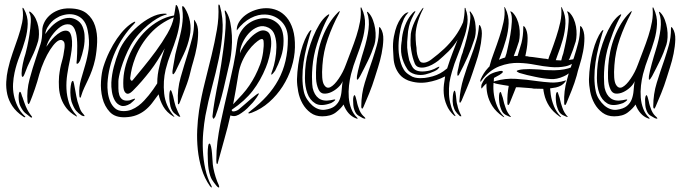

<svg xmlns="http://www.w3.org/2000/svg" viewBox="-20 -512 3003 845"><path d="M352 -359Q354 -328 348 -299.5Q342 -271 333 -247Q331 -242 326.5 -236Q322 -230 318 -232Q316 -232 317 -239Q318 -246 318 -249Q319 -260 319.5 -276.5Q320 -293 320 -310Q320 -327 318.5 -342.5Q317 -358 314 -369Q305 -401 285.5 -404.5Q266 -408 246 -394Q226 -380 208 -355Q190 -330 184 -306Q190 -315 199.5 -327.5Q209 -340 221 -351.5Q233 -363 246.5 -370.5Q260 -378 272 -377Q285 -376 290.5 -363Q296 -350 297 -331Q298 -312 295 -290Q292 -268 288 -249Q281 -218 276 -185Q271 -152 272.5 -120.5Q274 -89 283.5 -59.5Q293 -30 316 -5Q318 -2 319 0Q320 2 314 -1Q288 -16 272.5 -36Q257 -56 249 -79Q241 -102 239.5 -127Q238 -152 240 -177Q244 -213 252 -240Q260 -267 264 -301Q266 -322 261 -328.5Q256 -335 249 -336Q239 -337 226.5 -325.5Q214 -314 200.5 -293Q187 -272 174.5 -244Q162 -216 153 -185Q145 -154 133.5 -120.5Q122 -87 112 -63Q108 -54 106 -54Q104 -54 102.5 -58Q101 -62 101 -64Q97 -114 110 -163Q123 -212 140 -262Q150 -293 158 -317Q166 -341 166 -378Q166 -394 174 -411.5Q182 -429 197.5 -443.5Q213 -458 236 -467Q259 -476 288 -475Q336 -474 362 -452.5Q388 -431 398.5 -398Q409 -365 407.5 -326.5Q406 -288 399 -252Q393 -225 385 -203Q377 -181 368 -162Q359 -143 351 -126Q343 -109 338 -92Q337 -89 336 -85.5Q335 -82 333 -82Q331 -82 330 -86Q329 -90 329 -95Q327 -129 336 -160.5Q345 -192 355 -225.5Q365 -259 370 -296Q375 -333 366 -378Q357 -426 322 -442Q287 -458 242 -440Q236 -437 226 -431Q216 -425 206.5 -415Q197 -405 189 -391.5Q181 -378 179 -362Q191 -380 207 -396Q223 -412 241 -421.5Q259 -431 277.5 -433Q296 -435 314 -426Q335 -415 343 -395.5Q351 -376 352 -359ZM148 -332Q137 -294 118.5 -257Q100 -220 88 -186Q87 -184 84.5 -178.5Q82 -173 78 -174Q76 -175 75.5 -180.5Q75 -186 75 -189Q75 -205 80.5 -231.5Q86 -258 92 -275Q94 -281 99.5 -305.5Q105 -330 109.5 -359Q114 -388 115.5 -415Q117 -442 110 -454Q106 -461 110 -461Q113 -461 118 -456Q130 -445 137.5 -429Q145 -413 148.5 -395.5Q152 -378 151.5 -361Q151 -344 148 -332ZM352 -1Q350 0 344 -2Q341 -3 339 -4Q325 -13 315 -24.5Q305 -36 295 -64Q292 -74 290.5 -89.5Q289 -105 290 -120Q291 -135 293.5 -145.5Q296 -156 301 -156Q303 -156 305.5 -144.5Q308 -133 310.5 -118Q313 -103 316 -88Q319 -73 321 -66Q326 -51 331 -36Q336 -21 347 -10Q349 -8 351 -4.5Q353 -1 352 -1ZM82 1Q51 -20 34.5 -45Q18 -70 12 -97Q6 -124 7.5 -152Q9 -180 15 -207Q23 -243 35.5 -278.5Q48 -314 59.5 -347.5Q71 -381 77.5 -413Q84 -445 79 -474Q79 -478 80 -478Q82 -478 85 -473Q103 -441 102 -407Q101 -373 91 -337.5Q81 -302 66.5 -265.5Q52 -229 44 -192Q39 -169 37.5 -143.5Q36 -118 41 -93Q46 -68 57.5 -44Q69 -20 89 -1Q93 1 91 3Q89 5 86.5 3.5Q84 2 82 1ZM120 5Q117 7 112 2Q101 -6 90.5 -15Q80 -24 70 -44Q66 -51 64 -62Q62 -73 62 -83.5Q62 -94 63.5 -101Q65 -108 68 -108Q72 -107 74.5 -97Q77 -87 79 -84Q83 -73 86 -63.5Q89 -54 93 -45Q99 -31 105 -21Q111 -11 119 -1Q120 0 121 2Q122 4 120 5Z M815 -352Q807 -312 788 -272Q769 -232 752 -197Q751 -195 747.5 -190Q744 -185 742 -185Q739 -186 739 -191.5Q739 -197 739 -199Q740 -208 742.5 -220.5Q745 -233 747 -246.5Q749 -260 751.5 -272.5Q754 -285 757 -295Q766 -329 772 -353.5Q778 -378 781 -398Q784 -418 784.5 -436Q785 -454 782 -475Q781 -483 783 -485Q785 -486 788 -483Q791 -480 793 -477Q810 -450 816 -417.5Q822 -385 815 -352ZM839 -419Q852 -400 852 -369Q852 -338 846 -305.5Q840 -273 831 -243Q822 -213 818 -195Q810 -160 796 -125Q782 -90 772 -63Q771 -60 769 -56.5Q767 -53 765 -53Q763 -53 763 -57Q763 -61 763 -64Q760 -119 775 -171.5Q790 -224 807 -278Q817 -311 826 -345.5Q835 -380 834 -421Q834 -425 835 -425ZM745 -436Q684 -411 641.5 -364.5Q599 -318 576 -260Q566 -234 561 -213.5Q556 -193 553 -169Q552 -164 556 -159Q560 -154 564 -159Q582 -181 610 -215Q638 -249 666 -287Q694 -325 716.5 -364Q739 -403 745 -436ZM678 -97Q663 -76 649 -58Q635 -40 618 -26.5Q601 -13 580 -5Q559 3 532 4Q487 6 463.5 -19Q440 -44 431 -80Q422 -116 424.5 -154.5Q427 -193 435 -218Q446 -253 461.5 -284.5Q477 -316 494.5 -341.5Q512 -367 530.5 -385.5Q549 -404 567 -414Q568 -414 571.5 -416Q575 -418 575 -415Q576 -415 574 -412Q572 -409 570 -407Q518 -353 487.5 -285Q457 -217 453 -145Q452 -127 454.5 -106Q457 -85 464.5 -66.5Q472 -48 486 -35.5Q500 -23 524 -23Q543 -23 559 -29.5Q575 -36 589 -46.5Q603 -57 614.5 -69.5Q626 -82 635 -93Q655 -118 672 -145Q672 -165 674.5 -184Q677 -203 682 -222Q685 -236 687.5 -244.5Q690 -253 692.5 -260.5Q695 -268 697.5 -276.5Q700 -285 705 -299Q689 -271 673.5 -246.5Q658 -222 640.5 -199.5Q623 -177 604.5 -155.5Q586 -134 564 -112Q547 -95 536 -101Q525 -107 523 -129Q521 -163 526.5 -195Q532 -227 546 -262Q559 -294 578.5 -324Q598 -354 623.5 -378.5Q649 -403 680 -420.5Q711 -438 746 -444Q748 -455 749.5 -463Q751 -471 752 -479Q754 -490 754 -490Q756 -491 758.5 -488Q761 -485 763 -480Q775 -447 771 -414Q767 -381 756.5 -347Q746 -313 732 -277.5Q718 -242 709 -206Q697 -155 702.5 -100.5Q708 -46 745 -2Q748 2 748 2Q747 3 742 0Q713 -18 698.5 -43.5Q684 -69 678 -97ZM713 -451Q715 -449 712.5 -448Q710 -447 702 -445Q689 -441 670.5 -430Q652 -419 631.5 -402Q611 -385 591 -362.5Q571 -340 556 -314Q541 -287 530.5 -261Q520 -235 513.5 -213.5Q507 -192 504 -176.5Q501 -161 501 -155Q501 -140 501 -123.5Q501 -107 505 -94Q509 -81 519 -74Q529 -67 549 -70Q550 -70 554 -71.5Q558 -73 562 -74.5Q566 -76 569.5 -77Q573 -78 574 -78Q575 -76 572.5 -73Q570 -70 566 -66.5Q562 -63 558.5 -60Q555 -57 554 -56Q529 -41 512 -47Q495 -53 485.5 -69.5Q476 -86 472.5 -108.5Q469 -131 470 -149Q472 -184 481 -218.5Q490 -253 504 -288Q515 -315 537 -343.5Q559 -372 586.5 -396Q614 -420 644 -435.5Q674 -451 702 -452Q712 -452 713 -451ZM772 -2Q774 1 773 2Q770 2 765 0Q762 -2 749 -12Q736 -22 730 -44Q728 -52 726.5 -64.5Q725 -77 725 -88Q725 -99 726.5 -107Q728 -115 731 -115Q734 -115 737.5 -103Q741 -91 742 -88Q745 -74 747.5 -63.5Q750 -53 753 -44Q757 -33 763.5 -19Q770 -5 772 -2Z M1278 -303Q1277 -260 1263 -215.5Q1249 -171 1224 -132Q1199 -93 1164.5 -62.5Q1130 -32 1088 -16Q1075 -11 1073 -14Q1073 -17 1076.5 -19Q1080 -21 1085 -26Q1124 -56 1154 -89Q1184 -122 1205 -160.5Q1226 -199 1236.5 -244Q1247 -289 1247 -342Q1247 -389 1218.5 -417.5Q1190 -446 1149 -448Q1117 -450 1083.5 -432.5Q1050 -415 1022 -378Q1021 -397 1032 -415Q1043 -433 1061.5 -446.5Q1080 -460 1104 -468Q1128 -476 1153 -476Q1177 -476 1200 -466.5Q1223 -457 1241 -436Q1259 -415 1269 -382.5Q1279 -350 1278 -303ZM993 -247Q979 -184 963.5 -119.5Q948 -55 928 0Q926 2 923.5 7Q921 12 919 10Q918 10 916 5Q915 3 915 0Q916 -13 919 -33Q922 -53 925.5 -74Q929 -95 933 -115.5Q937 -136 940 -151Q941 -157 945 -178.5Q949 -200 953.5 -229Q958 -258 962.5 -291.5Q967 -325 970 -357Q973 -389 973.5 -415Q974 -441 970 -455Q969 -459 969 -462.5Q969 -466 970 -466Q972 -466 974 -463Q976 -460 977 -458Q988 -440 993.5 -413Q999 -386 1000.5 -356Q1002 -326 999.5 -297Q997 -268 993 -247ZM1029 -184Q1023 -146 1017.5 -115.5Q1012 -85 1006 -53Q1029 -77 1046.5 -96.5Q1064 -116 1077.5 -136Q1091 -156 1102.5 -178Q1114 -200 1125 -229Q1134 -254 1138 -283Q1142 -312 1140 -330Q1140 -336 1136.5 -339Q1133 -342 1124 -338Q1115 -333 1101 -320.5Q1087 -308 1072.5 -288.5Q1058 -269 1046 -242.5Q1034 -216 1029 -184ZM1036 -277Q1040 -290 1053 -310Q1066 -330 1083 -347Q1100 -364 1119 -373.5Q1138 -383 1155 -374Q1167 -368 1171 -349.5Q1175 -331 1173 -308Q1171 -285 1164.5 -259.5Q1158 -234 1150 -215Q1127 -158 1092.5 -113Q1058 -68 1000 -29Q999 -24 1002.5 -22.5Q1006 -21 1011.5 -22Q1017 -23 1023.5 -26Q1030 -29 1035 -34Q1046 -43 1059.5 -55Q1073 -67 1086 -78Q1099 -89 1108 -95.5Q1117 -102 1119 -101Q1120 -100 1117 -94.5Q1114 -89 1109 -82Q1104 -75 1099 -68.5Q1094 -62 1092 -60Q1079 -46 1068.5 -35.5Q1058 -25 1043 -15Q1031 -6 1019.5 -2.5Q1008 1 994 -4Q983 46 967.5 100Q952 154 941 196Q938 212 935 210Q933 208 932.5 203Q932 198 932 192Q932 150 937 111Q942 72 950 32.5Q958 -7 967.5 -47.5Q977 -88 987 -132Q998 -180 1007.5 -225.5Q1017 -271 1024 -327Q1027 -351 1039 -371Q1051 -391 1068 -404.5Q1085 -418 1105.5 -425Q1126 -432 1146 -432Q1179 -431 1203.5 -407.5Q1228 -384 1228 -332Q1228 -294 1216.5 -261Q1205 -228 1191 -201Q1189 -198 1182.5 -190Q1176 -182 1174 -184Q1173 -185 1175.5 -193Q1178 -201 1180 -206Q1186 -222 1191 -249Q1196 -276 1196.5 -304Q1197 -332 1189.5 -356Q1182 -380 1162 -390Q1138 -402 1115.5 -393.5Q1093 -385 1075.5 -366Q1058 -347 1047 -322.5Q1036 -298 1036 -277ZM948 -485Q963 -432 959.5 -373.5Q956 -315 943 -253.5Q930 -192 913 -129Q896 -66 884 -3Q878 31 874.5 70.5Q871 110 873 151Q875 192 883.5 231.5Q892 271 910 305Q914 313 911.5 313Q909 313 904 307Q880 273 867.5 231.5Q855 190 850.5 146.5Q846 103 848 59Q850 15 856 -25Q866 -88 881.5 -149Q897 -210 911 -268Q925 -326 934.5 -380.5Q944 -435 941 -485Q941 -492 943 -492Q944 -493 946 -490Q948 -487 948 -485ZM944 313Q941 314 937 310L933 306Q922 293 913 279Q904 265 898 232Q896 219 895 200Q894 181 894 163Q894 145 896 132Q898 119 902 120Q906 120 909 134Q912 148 913 162Q915 181 915.5 196.5Q916 212 919 228Q923 248 929 267Q935 286 943 303Q944 305 944.5 309Q945 313 944 313Z M1628 -316Q1616 -279 1599.5 -245Q1583 -211 1565 -177Q1563 -175 1559 -167.5Q1555 -160 1552 -162Q1550 -162 1550.5 -168Q1551 -174 1551 -177Q1552 -185 1555.5 -200Q1559 -215 1563.5 -231.5Q1568 -248 1572.5 -263.5Q1577 -279 1580 -288Q1597 -342 1602 -384Q1607 -426 1596 -455Q1594 -460 1596 -460Q1598 -460 1600 -458Q1602 -456 1603 -455Q1614 -443 1621 -424.5Q1628 -406 1631 -386.5Q1634 -367 1633 -348Q1632 -329 1628 -316ZM1655 -388Q1668 -368 1667 -338Q1666 -308 1659.5 -276Q1653 -244 1643.5 -215Q1634 -186 1629 -169Q1619 -136 1605 -101.5Q1591 -67 1580 -42Q1576 -33 1574 -34Q1571 -35 1570.5 -38.5Q1570 -42 1570 -44Q1570 -98 1585.5 -148Q1601 -198 1619 -249Q1630 -282 1639 -314.5Q1648 -347 1648 -386Q1648 -393 1650 -393Q1651 -393 1652 -391.5Q1653 -390 1655 -388ZM1455 -74Q1457 -71 1448 -65Q1439 -59 1436 -58Q1392 -42 1367.5 -57Q1343 -72 1332.5 -102Q1322 -132 1322 -168.5Q1322 -205 1326 -234Q1329 -259 1337.5 -289.5Q1346 -320 1358 -349.5Q1370 -379 1385.5 -404.5Q1401 -430 1419 -444Q1421 -445 1423.5 -447Q1426 -449 1428 -449Q1431 -448 1425 -438Q1419 -428 1410.5 -410Q1402 -392 1393 -368.5Q1384 -345 1375.5 -319Q1367 -293 1362 -267Q1357 -241 1355 -217Q1353 -193 1353 -174Q1353 -155 1354 -142Q1355 -129 1356 -125Q1363 -94 1382.5 -79.5Q1402 -65 1435 -71Q1436 -71 1445 -73Q1454 -75 1455 -74ZM1584 3Q1588 7 1588 9Q1588 11 1583.5 10Q1579 9 1577 8Q1569 4 1557 -3.5Q1545 -11 1539 -30Q1536 -38 1535 -49.5Q1534 -61 1534 -71Q1534 -81 1536 -87.5Q1538 -94 1541 -93Q1543 -92 1545.5 -84Q1548 -76 1550 -67Q1552 -56 1555 -46.5Q1558 -37 1562 -27Q1567 -16 1572 -9.5Q1577 -3 1584 3ZM1492 -52Q1481 -35 1458.5 -17.5Q1436 0 1398 0Q1368 0 1346.5 -16Q1325 -32 1311.5 -56Q1298 -80 1292.5 -108.5Q1287 -137 1287 -163Q1288 -195 1292.5 -227Q1297 -259 1304.5 -287Q1312 -315 1321.5 -337Q1331 -359 1341 -373Q1343 -374 1345.5 -377.5Q1348 -381 1350 -379Q1351 -378 1349.5 -374.5Q1348 -371 1347 -369Q1338 -339 1329.5 -305.5Q1321 -272 1316 -238Q1311 -204 1311 -171Q1311 -138 1317 -110Q1321 -91 1331.5 -75Q1342 -59 1354.5 -48Q1367 -37 1381.5 -32Q1396 -27 1410 -29Q1439 -33 1454 -45.5Q1469 -58 1475.5 -75.5Q1482 -93 1483.5 -113.5Q1485 -134 1488 -155Q1483 -141 1468.5 -127.5Q1454 -114 1437.5 -106.5Q1421 -99 1405.5 -100Q1390 -101 1382 -118Q1372 -140 1371 -166Q1370 -192 1372 -223Q1374 -254 1381 -287Q1388 -320 1400 -350.5Q1412 -381 1428.5 -408Q1445 -435 1466 -456L1470 -460Q1473 -463 1476 -463Q1476 -463 1472 -453Q1443 -399 1423 -341.5Q1403 -284 1399 -225Q1394 -160 1405.5 -140Q1417 -120 1434 -128.5Q1451 -137 1470.5 -165.5Q1490 -194 1502 -227Q1513 -257 1525.5 -289Q1538 -321 1548.5 -353.5Q1559 -386 1564.5 -417Q1570 -448 1567 -475Q1567 -480 1569 -480Q1570 -480 1570 -479Q1570 -477 1571 -477Q1572 -476 1572 -475Q1588 -441 1586.5 -406Q1585 -371 1574.5 -335Q1564 -299 1549.5 -261.5Q1535 -224 1525 -186Q1519 -162 1516 -135.5Q1513 -109 1515 -83Q1517 -57 1526 -33.5Q1535 -10 1552 6Q1554 8 1554 9Q1554 11 1551.5 10.5Q1549 10 1547 9Q1528 2 1514 -14Q1500 -30 1492 -52Z M1747 -325Q1749 -335 1749 -344Q1753 -375 1763 -400.5Q1773 -426 1787 -444Q1799 -459 1803.5 -461.5Q1808 -464 1808 -462Q1809 -461 1802 -450Q1790 -427 1785 -413Q1780 -399 1776 -375Q1774 -352 1772 -327Q1772 -312 1772 -302Q1774 -281 1777 -266.5Q1780 -252 1781 -247Q1786 -234 1793.5 -220Q1801 -206 1815 -201Q1829 -196 1850 -198Q1871 -200 1887 -207Q1888 -207 1892 -209Q1896 -211 1900.5 -213.5Q1905 -216 1909 -217.5Q1913 -219 1914 -218Q1914 -217 1912.5 -214.5Q1911 -212 1907.5 -208.5Q1904 -205 1899.5 -202.5Q1895 -200 1891 -198Q1882 -194 1872.5 -190.5Q1863 -187 1852.5 -184.5Q1842 -182 1830.5 -182Q1819 -182 1807 -185Q1783 -192 1773 -207Q1763 -222 1757 -237Q1744 -268 1745 -299Q1745 -312 1747 -325ZM2073 -363Q2075 -380 2073 -397Q2072 -415 2067 -430Q2062 -446 2053 -457Q2052 -458 2051 -460Q2050 -462 2048 -462Q2048 -462 2047 -460Q2046 -458 2048 -456Q2051 -447 2050 -432Q2049 -417 2046 -399Q2043 -381 2038 -361Q2034 -342 2029 -325Q2025 -308 2020 -295Q2017 -284 2016 -280Q2012 -271 2009 -260L2002 -235Q1999 -223 1997 -211Q1994 -200 1993 -192V-184Q1993 -179 1994 -179Q1997 -178 2000 -183Q2002 -188 2003 -189Q2021 -223 2038 -261Q2055 -299 2066 -334Q2071 -346 2073 -363ZM2074 -234Q2084 -263 2091 -293Q2098 -323 2100 -351Q2103 -380 2094 -398L2092 -400Q2091 -402 2090 -402Q2088 -402 2088 -398Q2085 -361 2075 -329Q2066 -297 2054 -266Q2035 -217 2020 -168Q2005 -119 2002 -70V-63Q2003 -60 2005 -60Q2006 -59 2007 -62L2011 -68Q2020 -91 2035 -125Q2049 -158 2059 -189Q2064 -206 2074 -234ZM1989 -68Q1988 -78 1987 -89Q1987 -90 1986 -95L1985 -103Q1984 -107 1983 -110Q1982 -113 1981 -113Q1978 -113 1976 -106Q1974 -99 1973 -89Q1972 -78 1972 -67Q1973 -56 1974 -49Q1979 -30 1985 -22Q1991 -13 2002 -3Q2002 -2 2004 -1Q2007 0 2009 0Q2011 0 2010 -2L2009 -5Q1997 -28 1993 -49Q1990 -58 1989 -68ZM1983 -245 1984 -249Q1984 -247 1983 -245ZM1878 -250Q1873 -246 1865.5 -242Q1858 -238 1850.5 -236.5Q1843 -235 1836 -237Q1829 -239 1825 -248Q1813 -271 1813 -302L1811 -316Q1809 -336 1809 -359Q1810 -387 1819.5 -417.5Q1829 -448 1842 -472Q1845 -479 1842.5 -477.5Q1840 -476 1837 -472Q1795 -411 1788 -363Q1786 -334 1787 -312Q1788 -301 1790 -290Q1795 -258 1806 -231Q1812 -219 1824 -216Q1836 -213 1851 -216Q1866 -219 1881 -227Q1896 -235 1909 -245Q1928 -261 1954 -286Q1976 -308 1994 -337Q1983 -309 1972 -280Q1959 -246 1948 -211Q1940 -205 1931 -198Q1904 -179 1867 -172Q1859 -170 1849.5 -169Q1840 -168 1829 -168Q1818 -168 1806.5 -170.5Q1795 -173 1785 -180Q1766 -191 1757.5 -205Q1749 -219 1745 -232Q1735 -264 1734 -295.5Q1733 -327 1738 -358.5Q1743 -390 1747.5 -403Q1752 -416 1758 -430Q1766 -445 1772.5 -451.5Q1779 -458 1777 -458Q1776 -458 1771 -456.5Q1766 -455 1759 -449Q1752 -443 1743 -430Q1734 -417 1726.5 -398.5Q1719 -380 1713.5 -351Q1708 -322 1710 -291Q1711 -276 1712 -256.5Q1713 -237 1719.5 -218.5Q1726 -200 1739 -184Q1752 -168 1776 -158Q1818 -143 1860.5 -150Q1903 -157 1937 -175Q1938 -175 1939 -176Q1937 -166 1936 -155Q1931 -128 1933 -101Q1935 -74 1946 -49Q1956 -24 1979 -3Q1980 -3 1982 -2L1985 -1Q1986 -1 1983 -5Q1970 -25 1964 -49Q1957 -73 1956 -98Q1955 -123 1958 -148Q1962 -173 1969 -196Q1979 -232 1994 -268Q2009 -305 2020 -340Q2033 -375 2037 -408Q2041 -442 2029 -473Q2029 -474 2029 -476Q2027 -478 2026 -478Q2025 -477 2025 -474Q2025 -445 2018 -414Q2003 -379 1981.5 -350Q1960 -321 1935 -297.5Q1910 -274 1878 -250ZM2018 -414Q2012 -394 2018 -414Z M2205 -38Q2202 -46 2198.5 -58Q2195 -70 2193 -81Q2191 -85 2188 -96Q2185 -107 2183 -107Q2179 -107 2177.5 -100Q2176 -93 2176 -82.5Q2176 -72 2177.5 -60.5Q2179 -49 2182 -41Q2188 -21 2196.5 -13Q2205 -5 2219 0Q2225 3 2228 3Q2229 3 2228.5 1.5Q2228 0 2227 0Q2220 -8 2214.5 -17Q2209 -26 2205 -38ZM2455 -38Q2452 -46 2448.5 -58Q2445 -70 2443 -81Q2441 -85 2438 -96Q2435 -107 2433 -107Q2429 -107 2427.5 -100Q2426 -93 2426 -82.5Q2426 -72 2427.5 -60.5Q2429 -49 2432 -41Q2438 -21 2446.5 -13Q2455 -5 2469 0Q2475 3 2478 3Q2479 3 2478.5 1.5Q2478 0 2477 0Q2470 -8 2464.5 -17Q2459 -26 2455 -38ZM2375 -98Q2381 -70 2397 -45Q2413 -20 2443 1Q2445 3 2448 3.5Q2451 4 2447 0Q2428 -20 2418 -44.5Q2408 -69 2404 -95Q2402 -109 2401 -123Q2414 -125 2426 -127Q2453 -133 2466 -150Q2471 -156 2471 -157Q2471 -159 2466 -157Q2434 -147 2403 -149Q2373 -151 2344 -155Q2297 -162 2250 -165Q2204 -168 2159 -155L2153 -153Q2153 -162 2154 -169L2174 -180Q2177 -181 2185 -187Q2193 -192 2193 -196Q2193 -200 2186 -200Q2179 -200 2170 -197Q2160 -195 2150 -191Q2140 -187 2134 -183Q2118 -172 2112 -163Q2105 -153 2099 -139L2098 -131Q2098 -123 2099 -123Q2102 -123 2102 -125L2105 -129Q2114 -139 2121 -145Q2120 -121 2125 -98Q2131 -70 2147 -45Q2163 -20 2193 1Q2195 3 2198 3.5Q2201 4 2197 0Q2178 -20 2168 -44.5Q2158 -69 2154 -94.5Q2150 -120 2152 -146V-147H2154Q2159 -145 2162 -144L2177 -141Q2184 -140 2194 -138L2219 -134Q2212 -97 2213 -60Q2213 -57 2213.5 -53.5Q2214 -50 2217 -50Q2219 -50 2220 -52Q2221 -54 2223 -58Q2233 -82 2246 -115Q2249 -122 2251 -128H2263L2303 -125L2315 -124Q2320 -124 2328 -122L2370 -121H2371Q2372 -111 2375 -98ZM2475 -160Q2461 -111 2463 -60Q2463 -57 2463.5 -53.5Q2464 -50 2467 -50Q2469 -50 2470 -52Q2471 -54 2473 -58Q2483 -82 2496 -114.5Q2509 -147 2518 -179Q2522 -197 2531 -225.5Q2540 -254 2546 -284.5Q2552 -315 2552 -344.5Q2552 -374 2540 -393Q2536 -397 2534 -397Q2532 -397 2533 -393Q2533 -355 2524.5 -322.5Q2516 -290 2506 -259Q2505 -255 2503 -251Q2494 -249 2483 -248Q2485 -251 2487 -255Q2503 -293 2514 -330Q2517 -343 2517.5 -360Q2518 -377 2515 -395Q2512 -413 2504.5 -429.5Q2497 -446 2485 -458Q2479 -462 2478 -462Q2474 -462 2478 -456Q2484 -443 2482.5 -415.5Q2481 -388 2476 -358.5Q2471 -329 2465.5 -305.5Q2460 -282 2459 -277Q2454 -264 2450 -246Q2440 -246 2430 -247H2426Q2429 -257 2433 -267Q2447 -303 2457 -338.5Q2467 -374 2468.5 -408.5Q2470 -443 2454 -476Q2451 -481 2450 -481Q2449 -481 2449 -479.5Q2449 -478 2450 -477Q2453 -447 2446 -415Q2439 -383 2428 -349.5Q2417 -316 2404 -281Q2397 -265 2393 -251Q2383 -254 2374 -254L2324 -261L2313 -262Q2308 -262 2303 -264L2292 -265Q2294 -274 2296 -285Q2302 -315 2302 -344.5Q2302 -374 2290 -393Q2286 -397 2284 -397Q2282 -397 2283 -393Q2283 -355 2275 -323Q2267 -294 2258 -266Q2250 -266 2241 -265Q2254 -298 2264 -330Q2267 -343 2267.5 -360Q2268 -377 2265 -395Q2262 -413 2254.5 -429.5Q2247 -446 2235 -458Q2229 -462 2228 -462Q2224 -462 2228 -456Q2234 -443 2232.5 -415.5Q2231 -388 2226 -358.5Q2221 -329 2215.5 -305.5Q2210 -282 2209 -277Q2206 -269 2203 -259Q2189 -255 2176 -249Q2179 -257 2183 -267Q2197 -303 2207 -338.5Q2217 -374 2218.5 -408.5Q2220 -443 2204 -476Q2201 -481 2200 -481Q2199 -481 2199 -479.5Q2199 -478 2200 -477Q2203 -447 2196 -415Q2189 -383 2178 -349.5Q2167 -316 2154 -281Q2142 -250 2134 -219Q2130 -216 2127 -212Q2108 -192 2095 -162Q2094 -160 2094 -157Q2093 -153 2094 -153Q2097 -152 2099 -157Q2132 -202 2177 -220Q2222 -237 2265 -235Q2299 -234 2335 -227Q2370 -220 2404 -217Q2438 -214 2468 -220Q2484 -223 2497 -231Q2494 -223 2492 -215Q2487 -213 2481 -211Q2464 -206 2443 -204Q2421 -202 2399 -203Q2376 -203 2356 -206Q2348 -207 2335 -207L2310 -208L2284 -207Q2271 -206 2264 -204L2258 -202Q2254 -201 2254 -199Q2254 -197 2260 -194Q2265 -191 2266 -191Q2299 -181 2335 -174Q2371 -166 2405 -164Q2416 -163 2431 -166Q2446 -169 2461 -176Q2473 -181 2483 -189Q2479 -174 2475 -160Z M2913 -316Q2901 -279 2884.5 -245Q2868 -211 2850 -177Q2848 -175 2844 -167.5Q2840 -160 2837 -162Q2835 -162 2835.5 -168Q2836 -174 2836 -177Q2837 -185 2840.5 -200Q2844 -215 2848.5 -231.5Q2853 -248 2857.5 -263.5Q2862 -279 2865 -288Q2882 -342 2887 -384Q2892 -426 2881 -455Q2879 -460 2881 -460Q2883 -460 2885 -458Q2887 -456 2888 -455Q2899 -443 2906 -424.5Q2913 -406 2916 -386.5Q2919 -367 2918 -348Q2917 -329 2913 -316ZM2940 -388Q2953 -368 2952 -338Q2951 -308 2944.5 -276Q2938 -244 2928.5 -215Q2919 -186 2914 -169Q2904 -136 2890 -101.5Q2876 -67 2865 -42Q2861 -33 2859 -34Q2856 -35 2855.5 -38.5Q2855 -42 2855 -44Q2855 -98 2870.5 -148Q2886 -198 2904 -249Q2915 -282 2924 -314.5Q2933 -347 2933 -386Q2933 -393 2935 -393Q2936 -393 2937 -391.5Q2938 -390 2940 -388ZM2740 -74Q2742 -71 2733 -65Q2724 -59 2721 -58Q2677 -42 2652.5 -57Q2628 -72 2617.5 -102Q2607 -132 2607 -168.5Q2607 -205 2611 -234Q2614 -259 2622.5 -289.5Q2631 -320 2643 -349.5Q2655 -379 2670.5 -404.5Q2686 -430 2704 -444Q2706 -445 2708.5 -447Q2711 -449 2713 -449Q2716 -448 2710 -438Q2704 -428 2695.5 -410Q2687 -392 2678 -368.5Q2669 -345 2660.5 -319Q2652 -293 2647 -267Q2642 -241 2640 -217Q2638 -193 2638 -174Q2638 -155 2639 -142Q2640 -129 2641 -125Q2648 -94 2667.5 -79.5Q2687 -65 2720 -71Q2721 -71 2730 -73Q2739 -75 2740 -74ZM2869 3Q2873 7 2873 9Q2873 11 2868.5 10Q2864 9 2862 8Q2854 4 2842 -3.5Q2830 -11 2824 -30Q2821 -38 2820 -49.5Q2819 -61 2819 -71Q2819 -81 2821 -87.5Q2823 -94 2826 -93Q2828 -92 2830.5 -84Q2833 -76 2835 -67Q2837 -56 2840 -46.5Q2843 -37 2847 -27Q2852 -16 2857 -9.5Q2862 -3 2869 3ZM2777 -52Q2766 -35 2743.5 -17.5Q2721 0 2683 0Q2653 0 2631.5 -16Q2610 -32 2596.5 -56Q2583 -80 2577.5 -108.5Q2572 -137 2572 -163Q2573 -195 2577.5 -227Q2582 -259 2589.5 -287Q2597 -315 2606.5 -337Q2616 -359 2626 -373Q2628 -374 2630.5 -377.5Q2633 -381 2635 -379Q2636 -378 2634.5 -374.5Q2633 -371 2632 -369Q2623 -339 2614.5 -305.5Q2606 -272 2601 -238Q2596 -204 2596 -171Q2596 -138 2602 -110Q2606 -91 2616.5 -75Q2627 -59 2639.5 -48Q2652 -37 2666.5 -32Q2681 -27 2695 -29Q2724 -33 2739 -45.5Q2754 -58 2760.5 -75.5Q2767 -93 2768.5 -113.5Q2770 -134 2773 -155Q2768 -141 2753.5 -127.5Q2739 -114 2722.5 -106.5Q2706 -99 2690.5 -100Q2675 -101 2667 -118Q2657 -140 2656 -166Q2655 -192 2657 -223Q2659 -254 2666 -287Q2673 -320 2685 -350.5Q2697 -381 2713.5 -408Q2730 -435 2751 -456L2755 -460Q2758 -463 2761 -463Q2761 -463 2757 -453Q2728 -399 2708 -341.5Q2688 -284 2684 -225Q2679 -160 2690.5 -140Q2702 -120 2719 -128.5Q2736 -137 2755.5 -165.5Q2775 -194 2787 -227Q2798 -257 2810.5 -289Q2823 -321 2833.5 -353.5Q2844 -386 2849.5 -417Q2855 -448 2852 -475Q2852 -480 2854 -480Q2855 -480 2855 -479Q2855 -477 2856 -477Q2857 -476 2857 -475Q2873 -441 2871.5 -406Q2870 -371 2859.5 -335Q2849 -299 2834.5 -261.5Q2820 -224 2810 -186Q2804 -162 2801 -135.5Q2798 -109 2800 -83Q2802 -57 2811 -33.5Q2820 -10 2837 6Q2839 8 2839 9Q2839 11 2836.5 10.5Q2834 10 2832 9Q2813 2 2799 -14Q2785 -30 2777 -52Z"/></svg>

Font: mr_AkronimG
Style: Regular
Weight: 400
Version: Version 1.002 April 14, 2020